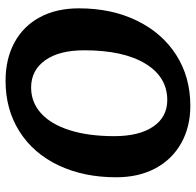

<svg xmlns="http://www.w3.org/2000/svg" viewBox="-27 -666 705 691"><g transform="rotate(-90 325.5 -320.5)"><path d="M33 -255Q33 -372 76 -462.5Q119 -553 198 -603Q277 -653 380 -653Q459 -653 518 -621Q577 -589 609 -529.5Q641 -470 641 -389Q641 -272 597 -181Q553 -90 473.5 -39Q394 12 290 12Q214 12 155.5 -21Q97 -54 65 -114Q33 -174 33 -255ZM490 -370Q490 -460 454 -510.5Q418 -561 356 -561Q303 -561 263.5 -525.5Q224 -490 202.5 -422.5Q181 -355 181 -262Q181 -172 215.5 -121.5Q250 -71 311 -71Q394 -71 442 -150Q490 -229 490 -370Z"/></g></svg>

Font: Alegreya
Style: Bold Italic
Weight: 700
Italic angle: -7°
Designer: Juan Pablo del Peral
Foundry: Huerta Tipografica
Version: Version 2.007; ttfautohint (v1.6)